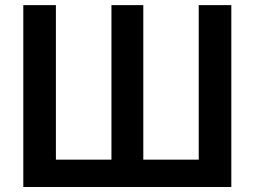

<svg xmlns="http://www.w3.org/2000/svg" viewBox="-20 -748 1019 768"><path d="M73.2 -727.5H203.6V-109.4H425.8V-727.5H553.2V-109.4H774.9V-727.5H905.3V0H73.2Z"/></svg>

Font: Inter SemiBold
Style: Regular
Weight: 600
Designer: Rasmus Andersson
Foundry: rsms
Version: Version 4.001;git-9221beed3